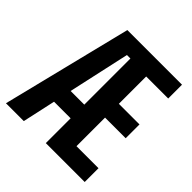

<svg xmlns="http://www.w3.org/2000/svg" viewBox="-187 -836 974 974"><g transform="rotate(45 300.0 -349.0)"><path d="M289 -178H170L131 0H3L176 -698H568V-599H410V-403H558V-304H410V-99H568V0H289ZM264 -607 191 -276H289V-607Z"/></g></svg>

Font: IBM Plex Mono SemiBold
Style: Regular
Weight: 600
Monospace: yes
Designer: Mike Abbink, Paul van der Laan, Pieter van Rosmalen
Foundry: Bold Monday
Version: Version 2.3